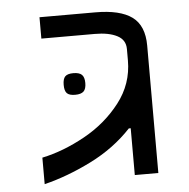

<svg xmlns="http://www.w3.org/2000/svg" viewBox="-47 -656 695 707"><g transform="rotate(-5 300.0 -302.0)"><path d="M435 -422V-464.5Q435 -498.5 404.2 -514.2Q373.5 -530 322 -530H124.5V-609H331Q422 -609 466.2 -576.8Q510.5 -544.5 510.5 -470.5V-286.5V0.5H423.5V-172.5H416.5Q353 -104.5 264.2 -60.2Q175.5 -16 90 5V-93Q168.5 -109.5 248.2 -153.5Q328 -197.5 381.5 -266.5Q435 -335.5 435 -422ZM191.5 -353Q191.5 -375 200.2 -384Q209 -393 230.5 -393Q252.5 -393 262 -383.8Q271.5 -374.5 271.5 -353Q271.5 -331.5 262 -322.2Q252.5 -313 230.5 -313Q209 -313 200.2 -322Q191.5 -331 191.5 -353Z"/></g></svg>

Font: JuliaMono
Style: Regular
Weight: 400
Monospace: yes
Designer: cormullion
Foundry: corm
Version: Version 0.055; ttfautohint (v1.8.4)